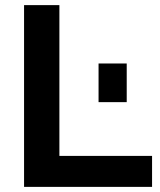

<svg xmlns="http://www.w3.org/2000/svg" viewBox="-20 -730 624 750"><path d="M74 0V-710H212V-121H574V0ZM365 -331V-482H475V-331Z"/></svg>

Font: Raleway
Style: Bold
Weight: 700
Designer: Matt McInerney, Pablo Impallari, Rodrigo Fuenzalida
Foundry: Matt McInerney, Pablo Impallari, Rodrigo Fuenzalida
Version: Version 4.026